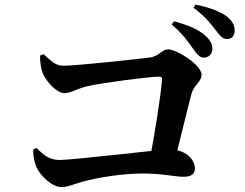

<svg xmlns="http://www.w3.org/2000/svg" viewBox="-20 -839 1040 815"><path d="M844.9 -594.4C866.4 -594.4 881.5 -610.2 881.5 -631C881.5 -650 874.1 -667.3 852.5 -686.9C821.5 -715.5 774.3 -733.7 718.5 -748.6L708.9 -734.7C756 -695.1 780.6 -659.5 799.4 -632.3C815.3 -608.8 828.8 -594.4 844.9 -594.4ZM611.7 -140.2H717.7C745.7 -249.6 775.1 -374.8 793.3 -442.4C802.7 -477.3 835.6 -492.4 835.6 -521.3C835.6 -563.8 729.9 -629.4 693.8 -629.4C665.6 -629.4 657.9 -600.3 614.9 -594.8C560.4 -587.5 303.2 -560 249.8 -560C214.8 -560 196.6 -580.9 164.8 -609L150.1 -603.2C149.7 -580.3 152.9 -553.1 159.1 -535.1C171.2 -496.8 220.4 -443.5 253.4 -443.5C279.3 -443.5 307.4 -462.7 350.4 -473C411.2 -487 612 -513.6 656.5 -513.6C664.9 -513.6 668.7 -509.9 667.7 -500.7C663.4 -435.2 633.1 -248.5 611.7 -140.2ZM240.9 -44.7C270.1 -44.7 294.5 -58.7 338.8 -70.2C387.9 -82.6 489.8 -102.5 586.6 -102.5C668.8 -102.5 723.2 -88.6 759.2 -88.6C791.8 -88.6 807.3 -100.7 807.3 -123.4C807.3 -162.6 767.4 -206.9 694.1 -204.7C656.5 -204 290.8 -159.9 231.7 -159.9C190 -159.9 164.3 -181.6 134.8 -211L121.1 -204.8C119.5 -188 124.1 -155.9 133.5 -132.4C149.2 -94.1 200.7 -44.7 240.9 -44.7ZM943.2 -673.4C964 -673.4 976.1 -687 976.1 -708.6C976.1 -731.5 966.6 -751.2 940.8 -770.6C912.9 -791.3 867.4 -807.9 810.4 -819.4L801.5 -806.3C854.3 -765.9 874.9 -737.3 893.1 -714.2C912.4 -689.5 923.6 -673.4 943.2 -673.4Z"/></svg>

Font: Source Han Serif TW VF
Style: Regular
Weight: 250
Designer: Ryoko NISHIZUKA 西塚涼子 (kana & ideographs); Frank Grießhammer (Latin, Greek & Cyrillic); Wenlong ZHANG 张文龙 (bopomofo); San
Foundry: Adobe
Version: Version 2.002;hotconv 1.1.0;makeotfexe 2.6.0